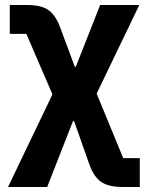

<svg xmlns="http://www.w3.org/2000/svg" viewBox="-20 -545 585 765"><path d="M19 -525H88Q145 -525 173.5 -504.5Q202 -484 220 -435L278 -279H282L379 -525H535L365 -172L471 85H537V200H468Q411 200 382 179Q353 158 336 110L275 -63H271L168 200H12L189 -169L85 -410H19Z"/></svg>

Font: IBM Plex Sans
Style: Regular
Weight: 400
Designer: Mike Abbink, Paul van der Laan, Pieter van Rosmalen
Foundry: Bold Monday
Version: Version 3.201